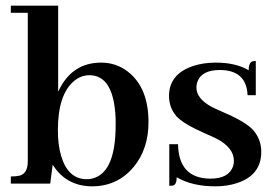

<svg xmlns="http://www.w3.org/2000/svg" viewBox="-20 -655 984 685"><path d="M307.6 9.8Q399.4 9.8 457 -59.6Q509.8 -123 509.8 -219.7Q509.8 -340.8 437.5 -398.4Q395.5 -431.6 340.8 -431.6Q237.3 -431.6 189.5 -332Q188.5 -330.1 187.5 -328.1V-634.8H18.6V-609.4H79.1V-79.1Q79.1 -36.1 49.8 -28.3Q37.1 -25.4 18.6 -25.4V0H159.2L168 -67.4Q215.8 8.8 307.6 9.8ZM298.8 -386.7Q386.7 -386.7 392.6 -230.5Q392.6 -219.7 392.6 -209Q392.6 -46.9 317.4 -20.5Q303.7 -15.6 290 -15.6Q222.7 -15.6 198.2 -98.6Q186.5 -137.7 186.5 -190.4Q186.5 -316.4 243.2 -365.2Q268.6 -386.7 298.8 -386.7Z M730.5 -17.6Q795.9 -17.6 811.5 -61.5Q814.5 -71.3 814.5 -81.1Q814.5 -127.9 752.9 -160.2Q739.3 -167 710 -179.7Q634.8 -212.9 609.4 -240.2Q583 -271.5 583 -312.5Q583 -389.6 667 -418.9Q704.1 -431.6 750 -431.6Q821.3 -431.6 867.2 -404.3Q867.2 -433.6 882.8 -436.5Q887.7 -437.5 892.6 -437.5V-315.4H863.3Q859.4 -404.3 765.6 -405.3Q700.2 -405.3 684.6 -364.3Q680.7 -353.5 680.7 -342.8Q680.7 -301.8 739.3 -271.5Q752 -265.6 780.3 -252.9Q857.4 -219.7 882.8 -191.4Q912.1 -158.2 912.1 -113.3Q912.1 -30.3 826.2 -2Q791 9.8 748 9.8Q666 9.8 610.4 -22.5Q610.4 2.9 597.7 6.8Q591.8 7.8 584 7.8V-140.6H615.2Q617.2 -18.6 730.5 -17.6Z"/></svg>

Font: Abhaya Libre
Style: Bold
Weight: 700
Designer: Pushpananda Ekanayake, Sol Matas, Pathum Egodawatta
Foundry: Mooniak
Version: Version 1.050 ; ttfautohint (v1.6)